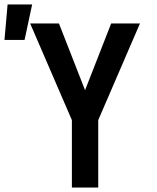

<svg xmlns="http://www.w3.org/2000/svg" viewBox="-81 -840 701 860"><path d="M241 0V-302L54 -735H183L300 -436L417 -735H546L359 -302V0ZM-61 -661 -47 -820H63L29 -661Z"/></svg>

Font: Iosevka Extended
Style: Bold
Weight: 700
Width: 7
Monospace: yes
Designer: Belleve Invis
Foundry: Belleve Invis
Version: Version 32.5.0; ttfautohint (v1.8.4)